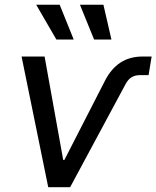

<svg xmlns="http://www.w3.org/2000/svg" viewBox="-20 -775 648 795"><path d="M179.7 0 69.3 -541H164.6L241.7 -112.8H246.6L415 -441.4Q440.4 -490.7 478.8 -515.9Q517.1 -541 571.3 -541H607.9L595.2 -463.9H559.1Q539.6 -463.9 525.1 -455.3Q510.7 -446.8 500 -426.8L270.5 0ZM369.6 -611.3 311 -755.4H408.2L441.4 -611.3ZM213.4 -611.3 129.9 -755.4H227.1L285.2 -611.3Z"/></svg>

Font: Inter 17pt
Style: Italic
Weight: 400
Italic angle: -9.3988°
Version: Version 4.001;git-66647c0bb